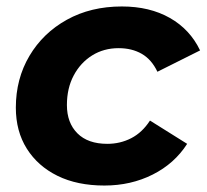

<svg xmlns="http://www.w3.org/2000/svg" viewBox="-20 -566 639 594"><path d="M303 8Q219 8 158 -22Q97 -52 63 -106Q29 -160 29 -233Q29 -322 71 -393Q113 -464 187 -505Q261 -546 357 -546Q443 -546 505.5 -510.5Q568 -475 599 -410L467 -344Q449 -382 418.5 -399.5Q388 -417 347 -417Q301 -417 265 -394.5Q229 -372 208 -332.5Q187 -293 187 -241Q187 -186 219.5 -153.5Q252 -121 312 -121Q352 -121 386 -138.5Q420 -156 444 -193L559 -121Q520 -60 452.5 -26Q385 8 303 8Z"/></svg>

Font: Montserrat
Style: Bold Italic
Weight: 700
Italic angle: -11.3°
Designer: Julieta Ulanovsky
Foundry: Julieta Ulanovsky
Version: Version 9.000; ttfautohint (v1.8.4.7-5d5b)